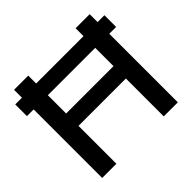

<svg xmlns="http://www.w3.org/2000/svg" viewBox="-161 -851 1032 1032"><g transform="rotate(-45 355.0 -335.0)"><path d="M67 -670V-610H16V-521H67V0H175V-288H535V0H642V-521H694V-610H642V-670H535V-610H175V-670ZM175 -382V-521H535V-382Z"/></g></svg>

Font: LT Wave Text Medium
Style: Regular
Weight: 500
Designer: Daniel Lyons
Version: Version 2.5 (Glyphs App)